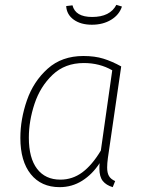

<svg xmlns="http://www.w3.org/2000/svg" viewBox="-20 -762 593 792"><path d="M480 -488 425 -110Q422 -88 422 -71Q422 -49 429.5 -36Q437 -23 455 -15L445 10Q418 2 404 -15.5Q390 -33 390 -67Q390 -81 391 -89Q361 -43 319 -16.5Q277 10 226 10Q150 10 107 -43.5Q64 -97 64 -193Q64 -270 91 -348Q118 -426 176.5 -478.5Q235 -531 324 -531Q371 -531 406.5 -520Q442 -509 480 -488ZM99 -194Q99 -110 133 -65.5Q167 -21 229 -21Q279 -21 319.5 -51Q360 -81 396 -141L443 -472Q391 -502 326 -502Q248 -502 197 -453.5Q146 -405 122.5 -334Q99 -263 99 -194ZM253 -737 279 -740Q291 -692 360 -692Q434 -692 460 -742L483 -735Q472 -701 438.5 -680.5Q405 -660 359 -660Q313 -660 284 -681Q255 -702 253 -737Z"/></svg>

Font: FiraGO UltraLight
Style: Italic
Weight: 200
Italic angle: -8°
Designer: bBox Type GmbH
Foundry: bBox Type GmbH
Version: Version 1.001